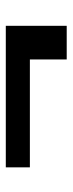

<svg xmlns="http://www.w3.org/2000/svg" viewBox="186 -619 250 662"><g transform="rotate(-90 311.0 -288.0)"><path d="M553 -183V-393H65V-310H437V-183Z"/></g></svg>

Font: Asimov
Style: XWid
Weight: 500
Designer: Google
Version: Version 2.000980; 2014